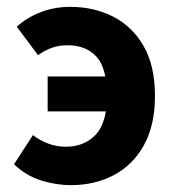

<svg xmlns="http://www.w3.org/2000/svg" viewBox="-20 -528 508 560"><path d="M187 12Q143 12 99 -2Q55 -16 21 -49L76 -134Q95 -119 120 -109.5Q145 -100 171 -100Q226 -100 259 -135Q292 -170 292 -248Q292 -329 261.5 -362.5Q231 -396 177 -396Q152 -396 131 -388.5Q110 -381 91 -367L29 -450Q57 -476 97.5 -492Q138 -508 185 -508Q254 -508 310 -479.5Q366 -451 399 -393.5Q432 -336 432 -248Q432 -163 400 -105Q368 -47 312.5 -17.5Q257 12 187 12ZM119 -203V-305H374V-203Z"/></svg>

Font: Source Sans 3
Style: Bold
Weight: 700
Designer: Paul D. Hunt
Foundry: Adobe
Version: Version 3.052;hotconv 1.1.0;makeotfexe 2.6.0